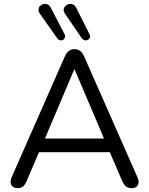

<svg xmlns="http://www.w3.org/2000/svg" viewBox="-20 -966 770 993"><path d="M73 7Q56 7 46.2 -0.5Q36.5 -8 35 -21Q33.5 -34 40.5 -50L315.5 -674.5Q324.5 -694.5 337.2 -703.2Q350 -712 365.5 -712Q381 -712 393.8 -703.2Q406.5 -694.5 415 -674.5L690.5 -50Q698 -34 696.5 -20.8Q695 -7.5 686 -0.2Q677 7 660.5 7Q641.5 7 630.5 -2.8Q619.5 -12.5 611.5 -31L538.5 -201L579 -179H150L191 -201L118.5 -31Q110 -11 99.5 -2Q89 7 73 7ZM364 -607 204.5 -230.5 180.5 -249.5H548.5L526 -230.5L366 -607ZM402 -769.5 317 -894Q308 -906.5 309.5 -917.2Q311 -928 318.2 -935.2Q325.5 -942.5 336.2 -945Q347 -947.5 357.5 -943Q368 -938.5 374.5 -925L442.5 -790Q447.5 -780 444.8 -771.8Q442 -763.5 434.2 -759.8Q426.5 -756 417.8 -758Q409 -760 402 -769.5ZM276 -768 187 -894Q178 -906.5 179 -917.2Q180 -928 187 -935.2Q194 -942.5 204.5 -945Q215 -947.5 225.5 -943.2Q236 -939 243 -925.5L313 -791Q318 -781.5 315.8 -773Q313.5 -764.5 306.5 -760.2Q299.5 -756 291 -757.5Q282.5 -759 276 -768Z"/></svg>

Font: Nunito ExtraLight
Style: Regular
Weight: 200
Designer: Vernon Adams
Foundry: Vernon Adams
Version: Version 3.602;April 4, 2023;FontCreator 14.0.0.2856 64-bit